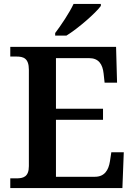

<svg xmlns="http://www.w3.org/2000/svg" viewBox="-20 -951 682 971"><path d="M259 -771H316C375 -807 465 -886 490 -921V-931H352C331 -886 288 -822 259 -784ZM32 0H599L606 -181H543L536 -135C529 -91 509 -57 460 -57H263V-345H501V-401H263V-657H431C479 -657 499 -626 504 -579L509 -533H572L567 -714H32V-665H63C98 -665 126 -657 126 -598V-111C126 -56 97 -49 63 -49H32Z"/></svg>

Font: Noto Serif Semi
Style: Regular
Weight: 600
Designer: Monotype Design Team
Foundry: Monotype Imaging Inc.
Version: Version 1.002